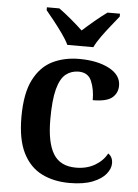

<svg xmlns="http://www.w3.org/2000/svg" viewBox="-55 -809 621 861"><g transform="rotate(5 256.0 -378.0)"><path d="M290 10Q219 10 165 -17Q111 -44 80.5 -104.5Q50 -165 50 -266Q50 -373 81.5 -434.5Q113 -496 166 -522Q219 -548 286 -548Q368 -548 421 -520Q474 -492 474 -444Q474 -411 449.5 -390Q425 -369 362 -369Q362 -418 346.5 -454.5Q331 -491 288 -491Q255 -491 230.5 -471.5Q206 -452 193 -403Q180 -354 180 -267Q180 -163 211 -112Q242 -61 313 -61Q362 -61 398.5 -82.5Q435 -104 452 -137Q473 -123 473 -94Q473 -70 453.5 -46Q434 -22 393.5 -6Q353 10 290 10ZM227 -606Q216 -629 197 -655.5Q178 -682 157.5 -708Q137 -734 121 -753V-766H177Q201 -749 232 -723Q263 -697 285 -676Q308 -697 339 -723Q370 -749 394 -766H450V-753Q435 -734 414 -708Q393 -682 374 -655.5Q355 -629 344 -606Z"/></g></svg>

Font: Noto Serif Hentaigana SemiBold
Style: Regular
Weight: 600
Designer: Kazuhiro Yamada
Foundry: nipponia
Version: Version 1.000; ttfautohint (v1.8.4.7-5d5b)